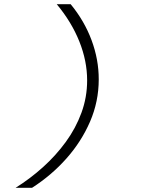

<svg xmlns="http://www.w3.org/2000/svg" viewBox="-20 -728 672 910"><path d="M54 162Q123 119 184 64Q245 9 292 -55.5Q339 -120 366 -193.5Q393 -267 393 -347Q393 -439 356 -531.5Q319 -624 249 -708H315Q380 -629 414 -537.5Q448 -446 448 -352Q448 -247 407 -152Q366 -57 295 23Q224 103 132 162Z"/></svg>

Font: Atkinson Hyperlegible Mono ExtraLight
Style: Italic
Weight: 200
Italic angle: -12°
Monospace: yes
Designer: Elliott Scott, Megan Eiswerth, Linus Boman, Theodore Petrosky, Letters from Sweden
Foundry: Applied Design Works, Letters from Sweden
Version: Version 2.001